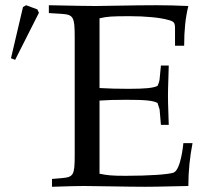

<svg xmlns="http://www.w3.org/2000/svg" viewBox="-20 -712 795 735"><path d="M22 -489 38 -483 129 -663 123 -676 80 -692 68 -685ZM701 0C701 -58 707 -112 717 -164H682C681 -155 672 -61 644 -51C623 -44 550 -39 460 -39C408 -39 390 -41 361 -47V-327C389 -329 419 -330 464 -330C538 -330 565 -327 583 -318L591 -293L596 -234H626C623 -327 623 -327 623 -345C623 -361 623 -361 626 -461H596L591 -409C590 -400 587 -391 583 -383C565 -375 537 -372 471 -372C429 -372 395 -373 361 -375V-642C392 -649 409 -650 478 -650C535 -650 591 -645 623 -636C647 -630 650 -625 650 -602V-537H685C685 -597 690 -645 701 -689C652 -691 621 -692 577 -692C484 -692 392 -689 345 -689C311 -689 266 -690 167 -692V-662L215 -659C261 -656 266 -648 266 -569V-120C266 -41 262 -34 215 -30L179 -27V3C245 1 274 0 302 0C349 0 465 3 534 3C565 3 565 3 701 0Z"/></svg>

Font: Asana Math
Style: Regular
Weight: 400
Version: Version 000.958